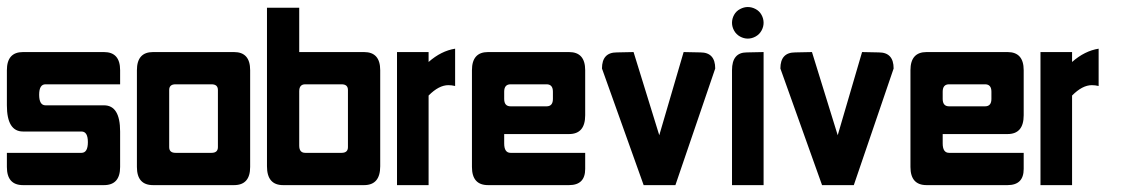

<svg xmlns="http://www.w3.org/2000/svg" viewBox="-20 -538 3262 558"><path d="M112.3 -293Q93.8 -293 93.8 -262.7Q93.8 -231.9 112.3 -231.9H282.2Q329.1 -231.9 329.1 -155.8V-52.7Q329.1 0 282.2 0H46.9Q0 0 0 -52.7V-93.8H216.8Q235.4 -93.8 235.4 -125Q235.4 -155.8 216.8 -155.8H46.9Q0 -155.8 0 -231.9V-334Q0 -386.7 46.9 -386.7H282.2Q329.1 -386.7 329.1 -334V-293Z M594.7 -293H490.2Q471.7 -293 471.7 -276.4V-110.4Q471.7 -93.8 490.2 -93.8H594.7Q613.3 -93.8 613.3 -110.4V-276.4Q613.3 -293 594.7 -293ZM660.2 0H424.8Q377.9 0 377.9 -52.7V-334Q377.9 -386.7 424.8 -386.7H660.2Q707 -386.7 707 -334V-52.7Q707 0 660.2 0Z M849.6 -114.7Q849.6 -93.8 867.2 -93.8H972.7Q991.2 -93.8 991.2 -110.4V-276.4Q991.2 -293 972.7 -293H867.2Q849.6 -293 849.6 -272.9ZM849.6 -515.6V-386.7H1038.1Q1085 -386.7 1085 -334V-54.7Q1085 0 1038.1 0H802.7Q755.9 0 755.9 -54.7V-515.6Z M1225.6 -260.3V0H1133.8V-386.7H1225.6V-357.9Q1262.2 -390.1 1302.7 -396.5V-288.1Q1292.5 -290.5 1283.2 -290.5Q1255.4 -290.5 1225.6 -260.3Z M1351.6 -334Q1351.6 -386.7 1398.4 -386.7H1633.8Q1680.7 -386.7 1680.7 -334V-203.1Q1680.7 -148.4 1633.8 -148.4H1445.3V-121.1Q1445.3 -93.8 1463.9 -93.8H1680.7V-46.9Q1680.7 0 1633.8 0H1398.4Q1351.6 0 1351.6 -52.7ZM1568.4 -293H1463.9Q1445.3 -293 1445.3 -271.5V-250.5Q1445.3 -229 1463.9 -229H1568.4Q1586.9 -229 1586.9 -250.5V-271.5Q1586.9 -293 1568.4 -293Z M1850.6 0 1729.5 -338.9Q1729.5 -385.7 1772.5 -385.7L1821.3 -386.7L1896 -145L1966.8 -386.7L2015.6 -385.7Q2058.6 -385.7 2058.6 -338.9L1942.9 0Z M2107.4 0V-334Q2107.4 -385.7 2150.4 -385.7L2199.2 -386.7V0ZM2153.3 -517.6Q2165 -517.6 2176 -511.7Q2187 -505.9 2193.1 -494.9Q2199.2 -483.9 2199.2 -471.7Q2199.2 -460 2193.1 -449Q2187 -438 2176 -431.9Q2165 -425.8 2153.3 -425.8Q2141.6 -425.8 2130.6 -431.9Q2119.6 -438 2113.5 -449Q2107.4 -460 2107.4 -471.7Q2107.4 -483.9 2113.5 -494.9Q2119.6 -505.9 2130.9 -511.7Q2142.1 -517.6 2153.3 -517.6Z M2369.1 0 2248 -338.9Q2248 -385.7 2291 -385.7L2339.8 -386.7L2414.6 -145L2485.4 -386.7L2534.2 -385.7Q2577.1 -385.7 2577.1 -338.9L2461.4 0Z M2626 -334Q2626 -386.7 2672.9 -386.7H2908.2Q2955.1 -386.7 2955.1 -334V-203.1Q2955.1 -148.4 2908.2 -148.4H2719.7V-121.1Q2719.7 -93.8 2738.3 -93.8H2955.1V-46.9Q2955.1 0 2908.2 0H2672.9Q2626 0 2626 -52.7ZM2842.8 -293H2738.3Q2719.7 -293 2719.7 -271.5V-250.5Q2719.7 -229 2738.3 -229H2842.8Q2861.3 -229 2861.3 -250.5V-271.5Q2861.3 -293 2842.8 -293Z M3095.7 -260.3V0H3003.9V-386.7H3095.7V-357.9Q3132.3 -390.1 3172.9 -396.5V-288.1Q3162.6 -290.5 3153.3 -290.5Q3125.5 -290.5 3095.7 -260.3Z"/></svg>

Font: Aswaq
Style: Regular
Weight: 400
Designer: Husham Jawad
Version: Version 1.000;November 3, 2021;FontCreator 14.0.0.2814 32-bi